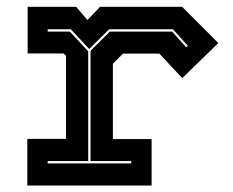

<svg xmlns="http://www.w3.org/2000/svg" viewBox="-20 -560 705 580"><path d="M62.5 0.5V-140.5H179.5V-391L172 -398.5H63.5V-539.5H210L244 -499.5L282.5 -539.5H530L639.5 -430L530.5 -324L461.5 -398H351.5L321 -367.5V-140H438V0.5ZM124 -66.5H376.5V-73.5H253.5V-406.5L312 -464.5H500L542.5 -417L547.5 -421.5L502.5 -471.5H309.5L249.5 -412L194 -471.5H124V-464.5H191L246.5 -405V-73.5H124Z"/></svg>

Font: Tourney Expanded ExtraBold
Style: Regular
Weight: 800
Width: 7
Designer: Tyler Finck
Foundry: Etcetera Type Co
Version: Version 1.010; ttfautohint (v1.8.3)